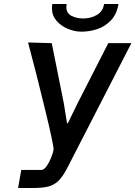

<svg xmlns="http://www.w3.org/2000/svg" viewBox="-20 -941 678 961"><path d="M86.5 -90.5H187Q199.5 -90.5 212.5 -108.2Q225.5 -126 235.2 -150.2Q245 -174.5 248 -191Q251 -206 206.2 -390.8Q161.5 -575.5 120.5 -728.5L239 -725L299.5 -423.5L315.5 -324H319.5L367.5 -422.5L522 -725H637.5L314.5 -96Q292.5 -54 270.2 -33.8Q248 -13.5 219.8 -6.8Q191.5 0 143.5 0H70.5ZM240 -899.5Q240 -911 242 -921H313.5Q312 -913 312 -906Q312 -874.5 338.2 -861.5Q364.5 -848.5 396.5 -848.5Q434 -848.5 464.5 -866Q495 -883.5 501 -921H573Q564.5 -869.5 535 -838.8Q505.5 -808 466.5 -795.2Q427.5 -782.5 387 -782.5Q353.5 -782.5 319.2 -796.8Q285 -811 262.5 -837.5Q240 -864 240 -899.5Z"/></svg>

Font: JuliaMono SemiBoldItalic
Style: Regular
Weight: 600
Italic angle: -9°
Monospace: yes
Designer: cormullion
Foundry: corm
Version: Version 0.049; ttfautohint (v1.8.4)